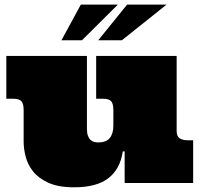

<svg xmlns="http://www.w3.org/2000/svg" viewBox="-20 -775 858 813"><path d="M728 -220.2Q728 -196.8 741.5 -189Q754.9 -181.2 772 -181.2H797.9V0H507.8V-133.8H500Q488.8 -59.1 439 -20.5Q389.2 18.1 293.9 18.1Q227.1 18.1 185.1 -1Q143.1 -20 120.1 -49.1Q97.2 -78.1 88.6 -112.1Q80.1 -146 80.1 -175.8V-309.1Q80.1 -335 71 -345.9Q62 -356.9 36.1 -356.9H6.8V-538.1H348.1V-230Q348.1 -210.9 352.5 -199.5Q356.9 -188 364 -181.9Q371.1 -175.8 380.1 -173.8Q389.2 -171.9 397 -171.9Q429.2 -171.9 444.6 -190.4Q460 -209 460 -243.2V-309.1Q460 -335 450.9 -345.9Q441.9 -356.9 416 -356.9H387.2V-538.1H728ZM479 -755.4 327.1 -604.5H240.2L322.3 -755.4ZM685.1 -755.4 496.1 -604.5H396L518.1 -755.4Z"/></svg>

Font: Ultra
Style: Regular
Weight: 400
Designer: Astigmatic (AOETI)
Foundry: Astigmatic (AOETI)
Version: Version 1.000